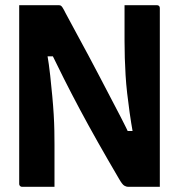

<svg xmlns="http://www.w3.org/2000/svg" viewBox="-20 -720 690 740"><path d="M190 0Q159 0 128 0Q97 0 65 0Q62 0 59.5 -1.5Q57 -3 55.5 -5.5Q54 -8 54 -11Q54 -84 54 -157Q54 -230 54 -302.5Q54 -375 54 -448.5Q54 -522 54 -594Q54 -621 54 -647.5Q54 -674 54 -700Q76 -700 103 -700Q130 -700 157.5 -700Q185 -700 205 -700Q211 -700 214 -698.5Q217 -697 221 -691Q225 -685 233 -669Q256 -626 278 -585.5Q300 -545 321.5 -505Q343 -465 363.5 -425.5Q384 -386 404.5 -347Q425 -308 445.5 -268.5Q466 -229 485 -188L446 -215H514L493 -203Q485 -248 479.5 -287Q474 -326 470 -361.5Q466 -397 464 -430.5Q462 -464 461 -496.5Q460 -529 460 -563Q460 -592 460 -627.5Q460 -663 460 -700Q492 -700 523 -700Q554 -700 585 -700Q590 -700 593 -697Q596 -694 596 -689Q596 -617 596 -544.5Q596 -472 596 -399.5Q596 -327 596 -255Q596 -183 596 -110Q596 -82 596 -54.5Q596 -27 596 0Q576 0 554 0Q532 0 511 0Q490 0 473 0Q467 0 459 -4.5Q451 -9 438 -32Q394 -107 357 -172.5Q320 -238 288 -298Q256 -358 226.5 -416.5Q197 -475 167 -537L212 -503H143L161 -518Q169 -471 173.5 -429Q178 -387 181.5 -349.5Q185 -312 187 -278.5Q189 -245 189.5 -216Q190 -187 190 -163Q190 -124 190 -82.5Q190 -41 190 0Z"/></svg>

Font: Recursive
Style: Bold
Weight: 700
Version: Version 1.085